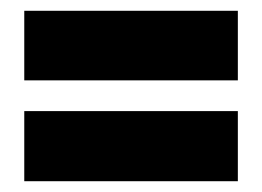

<svg xmlns="http://www.w3.org/2000/svg" viewBox="-20 -460 486 356"><path d="M25 -440H421V-311H25ZM25 -254H421V-124H25Z"/></svg>

Font: Kanit Bold
Style: Regular
Weight: 700
Designer: Katatrad Team
Foundry: CadsonDemak
Version: Version 1.000